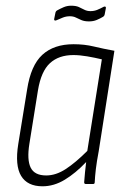

<svg xmlns="http://www.w3.org/2000/svg" viewBox="-20 -645 442 673"><path d="M129 8Q76 8 54 -28.5Q32 -65 44 -140L75 -331Q88 -416 128.5 -453Q169 -490 238 -490Q276 -490 309 -482Q342 -474 381 -467L326 -115Q319 -78 316 -52.5Q313 -27 312 -6Q312 0 306 0H281Q275 0 275 -6Q276 -23 278 -41Q280 -59 282 -77Q245 -38 207 -15Q169 8 129 8ZM142 -30Q176 -30 210.5 -52.5Q245 -75 286 -116L337 -437Q312 -443 285.5 -447.5Q259 -452 237 -452Q186 -452 155 -423.5Q124 -395 113 -328L83 -141Q74 -85 87.5 -57.5Q101 -30 142 -30ZM292 -570Q276 -570 265.5 -574.5Q255 -579 246 -583.5Q237 -588 225 -588Q212 -588 200.5 -583.5Q189 -579 178 -574Q174 -572 171.5 -573.5Q169 -575 170 -579L174 -599Q175 -606 181 -609Q190 -614 202.5 -619.5Q215 -625 229 -625Q246 -625 256 -620.5Q266 -616 275.5 -611Q285 -606 297 -606Q310 -606 321 -610.5Q332 -615 343 -621Q347 -623 349.5 -621.5Q352 -620 351 -616L347 -595Q346 -589 341 -586Q331 -580 319 -575Q307 -570 292 -570Z"/></svg>

Font: Sofia Sans Condensed ExtraLight
Style: Italic
Weight: 250
Italic angle: -9°
Version: Version 4.100